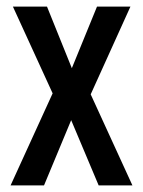

<svg xmlns="http://www.w3.org/2000/svg" viewBox="-20 -560 431 580"><path d="M12 0 139 -278 19 -540H122L197 -354L273 -540H374L254 -275L380 0H278L195 -197L113 0Z"/></svg>

Font: Noto Sans ExtraCondensed Medium
Style: Regular
Weight: 500
Width: 2
Designer: Monotype Design Team
Foundry: Monotype Imaging Inc.
Version: Version 2.013; ttfautohint (v1.8.4.7-5d5b)